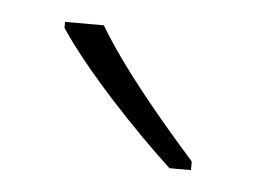

<svg xmlns="http://www.w3.org/2000/svg" viewBox="-28 -796 296 222"><g transform="rotate(5 120.0 -685.0)"><path d="M85 -764H40V-757C72 -709 133 -645 175 -606H200V-616C162 -659 115 -714 85 -764Z"/></g></svg>

Font: Noto Sans Devanagari UI Condensed ExtraLight
Style: Regular
Weight: 200
Width: 3
Designer: Jelle Bosma - Monotype Design Team
Foundry: Monotype Imaging Inc.
Version: Version 2.004